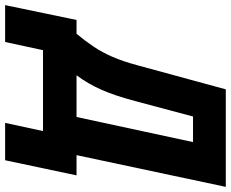

<svg xmlns="http://www.w3.org/2000/svg" viewBox="-184 -658 902 750"><g transform="rotate(90 267.0 -283.0)"><path d="M-88 148 -30 -131H24Q53 -166 75 -199Q97 -232 114.5 -272.5Q132 -313 147 -369L241 -714H622L498 -131H577L518 148H372L404 0H88L56 148ZM186 -131H349L447 -586H347L287 -361Q266 -281 242.5 -228Q219 -175 186 -131Z"/></g></svg>

Font: Noto Sans ExtraCondensed ExtraBold
Style: Italic
Weight: 800
Width: 2
Italic angle: -12°
Designer: Monotype Design Team
Foundry: Monotype Imaging Inc.
Version: Version 2.013; ttfautohint (v1.8.4.7-5d5b)